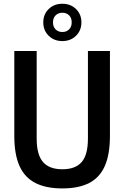

<svg xmlns="http://www.w3.org/2000/svg" viewBox="-20 -1018 677 1047"><path d="M320 9.5Q231 9.5 172.8 -20.2Q114.5 -50 86.2 -113.2Q58 -176.5 58 -276.5V-740H180V-262.5Q180 -174 214.5 -134.5Q249 -95 320 -95Q391.5 -95 425.5 -134.5Q459.5 -174 459.5 -262.5V-740H579.5V-276.5Q579.5 -176.5 551.8 -113.2Q524 -50 466.5 -20.2Q409 9.5 320 9.5ZM320 -794Q275 -794 245.5 -823Q216 -852 216 -896Q216 -940 245.5 -968.8Q275 -997.5 320 -997.5Q365 -997.5 394.5 -968.8Q424 -940 424 -896Q424 -852 394.5 -823Q365 -794 320 -794ZM320 -843.5Q342.5 -843.5 356.8 -857.8Q371 -872 371 -896Q371 -920.5 356.8 -934.5Q342.5 -948.5 320 -948.5Q298 -948.5 283.5 -934.5Q269 -920.5 269 -896Q269 -872 283.2 -857.8Q297.5 -843.5 320 -843.5Z"/></svg>

Font: Encode Sans SC Condensed SemiBold
Style: Regular
Weight: 600
Width: 3
Designer: Multiple Designers
Foundry: Impallari Type
Version: Version 3.002